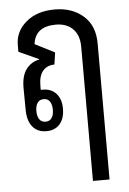

<svg xmlns="http://www.w3.org/2000/svg" viewBox="-57 -604 611 906"><g transform="rotate(-5 249.0 -151.0)"><path d="M346.2 259.8V-375Q346.2 -430.7 316.4 -460.4Q286.6 -490.2 235.8 -490.2Q138.2 -490.2 127.9 -407.2L221.2 -359.9L212.9 -303.2Q179.2 -303.2 158.7 -280Q138.2 -256.8 138.2 -209V-189.9H147.9Q188 -189.9 211.4 -163.8Q234.9 -137.7 234.9 -92.8Q234.9 -45.9 211.9 -19.5Q189 6.8 147.9 6.8Q106 6.8 82.5 -22Q59.1 -50.8 59.1 -103L58.1 -206.1Q58.1 -263.7 81.8 -294.7Q105.5 -325.7 143.1 -333V-335L48.8 -377.9V-410.2Q48.8 -474.1 100.6 -518.1Q152.3 -562 236.8 -562Q317.9 -562 371.3 -515.9Q424.8 -469.7 424.8 -383.8V259.8ZM147.9 -38.1Q167.5 -38.1 177.2 -52.5Q187 -66.9 187 -91.8Q187 -116.2 177.2 -130.6Q167.5 -145 147.9 -145Q128.9 -145 118.9 -130.9Q108.9 -116.7 108.9 -91.8Q108.9 -66.9 118.9 -52.5Q128.9 -38.1 147.9 -38.1Z"/></g></svg>

Font: Noto Sans Thai Looped Condensed
Style: Regular
Weight: 400
Width: 3
Designer: Sasikarn Vongin, Ben Mitchell
Foundry: The Fontpad Ltd
Version: Version 1.00